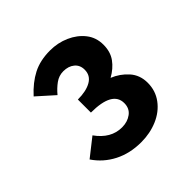

<svg xmlns="http://www.w3.org/2000/svg" viewBox="-120 -905 614 614"><g transform="rotate(-45 187.0 -598.0)"><path d="M185 -391Q134 -391 94 -411.5Q54 -432 29 -469L90 -517Q125 -468 175 -468Q200 -468 217.5 -481Q235 -494 235 -518Q235 -572 138 -572V-631Q176 -631 198.5 -644Q221 -657 221 -683Q221 -704 206.5 -716Q192 -728 169 -728Q149 -728 132.5 -716Q116 -704 102 -687L45 -738Q75 -771 108 -788Q141 -805 186 -805Q221 -805 251.5 -791.5Q282 -778 301 -754Q320 -730 320 -697Q320 -665 304 -643Q288 -621 261 -606Q291 -594 312.5 -570Q334 -546 334 -511Q334 -475 313.5 -447.5Q293 -420 259 -405.5Q225 -391 185 -391Z"/></g></svg>

Font: Assistant
Style: Bold
Weight: 700
Designer: Hebrew By Ben Nathan, Latin by Paul Hunt
Version: Version 3.000